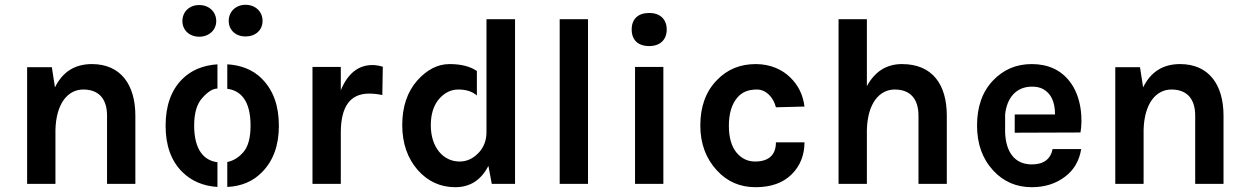

<svg xmlns="http://www.w3.org/2000/svg" viewBox="-20 -766 5197 800"><path d="M196 -486H93V0H211V-225C214 -337 264 -393 327 -393C390 -393 426 -356 426 -284V0H544V-284C544 -413 483 -499 363 -499C292 -499 241 -467 209 -402Z M810 -745C769 -745 740 -717 740 -678C740 -641 769 -613 810 -613C851 -613 881 -641 881 -678C881 -717 851 -745 810 -745ZM933 -679C933 -640 963 -614 1003 -614C1044 -614 1074 -640 1074 -679C1074 -718 1044 -746 1003 -746C963 -746 933 -718 933 -679ZM886 13C886 13 886 -90 886 -90C831 -97 789 -140 789 -243C789 -294 800 -333 823 -358C846 -384 867 -397 886 -397C886 -397 886 -498 886 -498C825 -494 776 -473 739 -436C693 -390 670 -325 670 -242C670 -160 693 -96 739 -50C777 -12 826 9 886 13ZM927 -91C927 -91 927 13 927 13C987 10 1036 -11 1073 -50C1119 -97 1142 -161 1142 -242C1142 -325 1119 -389 1073 -436C1032 -479 978 -495 927 -498C927 -498 927 -396 927 -396C983 -389 1024 -346 1024 -243C1024 -192 1014 -155 994 -132C974 -109 952 -96 927 -91Z M1400 -487H1282V0H1400V-213C1400 -322 1439 -376 1518 -376C1536 -376 1554 -374 1573 -370L1575 -488C1558 -493 1543 -495 1532 -495C1473 -495 1429 -460 1400 -390Z M2007 -215C2007 -180 1995 -150 1972 -127C1949 -104 1924 -93 1895 -93C1826 -93 1775 -153 1775 -244C1775 -289 1786 -325 1808 -352C1831 -379 1858 -393 1890 -393C1922 -393 1948 -385 1967 -368C1967 -368 1967 -470 1967 -470C1940 -489 1902 -499 1853 -499C1804 -499 1759 -476 1718 -430C1677 -383 1656 -321 1656 -245C1656 -169 1678 -106 1721 -57C1763 -10 1815 14 1877 14C1939 14 1985 -16 2015 -75L2029 0H2126V-686H2007V-426Z M2312 0H2430V-686H2312Z M2626 0H2744V-487H2626ZM2612 -643C2612 -600 2638 -574 2685 -574C2730 -574 2758 -600 2758 -643C2758 -686 2730 -712 2685 -712C2638 -712 2612 -686 2612 -643Z M3129 -499C3064 -499 3010 -477 2967 -432C2921 -385 2898 -322 2898 -243C2898 -168 2921 -106 2967 -56C3010 -9 3064 14 3128 14C3193 14 3243 -4 3279 -40C3314 -75 3332 -120 3332 -173H3213C3213 -124 3187 -93 3126 -93C3096 -93 3070 -105 3049 -130C3028 -155 3017 -193 3017 -242C3017 -291 3028 -330 3051 -358C3071 -382 3097 -393 3134 -393C3171 -393 3202 -362 3213 -319L3332 -322C3326 -371 3306 -411 3273 -443C3240 -476 3190 -499 3129 -499Z M3592 -686H3474V0H3592V-225C3595 -337 3645 -393 3708 -393C3771 -393 3807 -356 3807 -284V0H3925V-284C3925 -413 3866 -499 3738 -499C3674 -499 3625 -468 3592 -407Z M4208 -213 4482 -214C4491 -264 4489 -361 4436 -428C4399 -475 4346 -499 4279 -499C4214 -499 4161 -476 4118 -431C4073 -384 4051 -321 4051 -243C4051 -167 4073 -105 4118 -56C4161 -9 4215 14 4279 14C4334 14 4380 -1 4418 -30C4455 -58 4477 -96 4485 -145H4366C4357 -102 4328 -81 4279 -81C4206 -81 4171 -135 4168 -214C4168 -214 4168 -289 4168 -289C4175 -357 4213 -405 4280 -405C4298 -405 4313 -402 4326 -395C4359 -377 4376 -342 4376 -289H4208Z M4730 -486H4627V0H4745V-225C4748 -337 4798 -393 4861 -393C4924 -393 4960 -356 4960 -284V0H5078V-284C5078 -413 5017 -499 4897 -499C4826 -499 4775 -467 4743 -402Z"/></svg>

Font: Karla
Style: Bold Stencil
Weight: 400
Designer: Jonathan Pinhorn
Version: Version 1.000